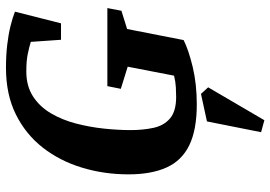

<svg xmlns="http://www.w3.org/2000/svg" viewBox="-151 -517 904 642"><g transform="rotate(-90 301.0 -196.0)"><path d="M273 10Q188 10 136.5 -15Q85 -40 62 -91Q39 -142 39 -218Q39 -300 61.5 -374Q84 -448 128.5 -505Q173 -562 239.5 -595Q306 -628 395 -628Q436 -628 471 -624Q506 -620 534.5 -613Q563 -606 583 -598L544 -444H489L482 -545Q466 -550 442.5 -555Q419 -560 383 -560Q334 -560 299.5 -537.5Q265 -515 243 -477.5Q221 -440 209 -394Q197 -348 192 -300.5Q187 -253 187 -211Q187 -170 194.5 -135Q202 -100 226 -79.5Q250 -59 298 -59Q311 -59 330 -60Q349 -61 369 -66L399 -221L325 -244L334 -289H595L586 -242L525 -223L488 -34Q454 -17 397.5 -3.5Q341 10 273 10ZM220 236 180 225 216 44 308 24 330 48Z"/></g></svg>

Font: Manuale
Style: Bold Italic
Weight: 700
Italic angle: -11°
Version: Version 1.002